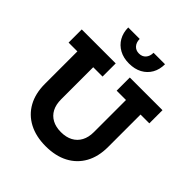

<svg xmlns="http://www.w3.org/2000/svg" viewBox="-264 -1179 1367 1367"><g transform="rotate(45 419.5 -496.0)"><path d="M497 -759H826V-626.5H737.5V-299.5Q737.5 -203 699 -133.5Q660.5 -64 589.2 -26.5Q518 11 419 11Q321 11 249.8 -26.5Q178.5 -64 140 -133.5Q101.5 -203 101.5 -299.5V-626.5H13V-759H355V-626.5H261V-303Q261 -250.5 280.5 -213.5Q300 -176.5 336.8 -156.8Q373.5 -137 425 -137Q477 -137 514 -156.8Q551 -176.5 571 -213.8Q591 -251 591 -303V-626.5H497ZM607.5 -1003Q607.5 -950 584.8 -910Q562 -870 520.5 -847.5Q479 -825 422 -825Q366 -825 324.5 -847.8Q283 -870.5 260.2 -910.5Q237.5 -950.5 237 -1003H352.5Q352.5 -968 371.5 -946.8Q390.5 -925.5 422 -925.5Q454.5 -925.5 473.2 -946.8Q492 -968 492 -1003Z"/></g></svg>

Font: Hepta Slab
Style: Bold
Weight: 700
Designer: Michael LaGattuta
Foundry: Michael LaGattuta
Version: Version 1.100